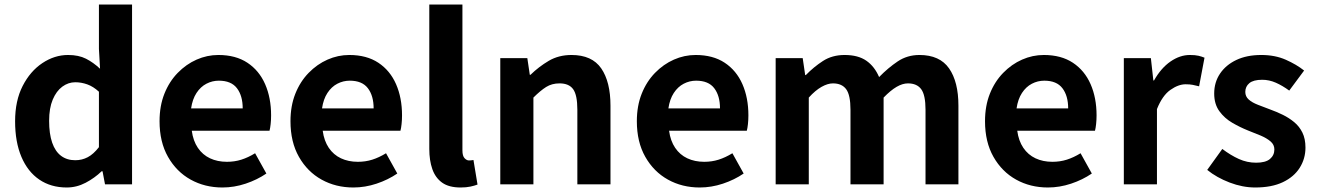

<svg xmlns="http://www.w3.org/2000/svg" viewBox="-20 -818 5846 852"><path d="M276 14Q206 14 154.5 -21Q103 -56 75 -122Q47 -188 47 -280Q47 -371 80.5 -436.5Q114 -502 168 -538Q222 -574 282 -574Q329 -574 361.5 -557.5Q394 -541 424 -513L419 -601V-798H566V0H446L435 -58H431Q400 -28 360 -7Q320 14 276 14ZM314 -107Q344 -107 369.5 -120.5Q395 -134 419 -165V-411Q394 -434 367.5 -443.5Q341 -453 314 -453Q283 -453 256.5 -433.5Q230 -414 214 -376Q198 -338 198 -282Q198 -224 211.5 -185Q225 -146 251 -126.5Q277 -107 314 -107Z M967 14Q889 14 826 -21Q763 -56 725.5 -122Q688 -188 688 -280Q688 -348 709.5 -402Q731 -456 768.5 -494.5Q806 -533 852.5 -553.5Q899 -574 949 -574Q1026 -574 1078 -539.5Q1130 -505 1156.5 -444.5Q1183 -384 1183 -306Q1183 -286 1181 -267.5Q1179 -249 1176 -238H831Q837 -193 858 -162Q879 -131 912 -115.5Q945 -100 987 -100Q1021 -100 1051 -109.5Q1081 -119 1112 -138L1162 -48Q1121 -20 1070 -3Q1019 14 967 14ZM828 -337H1057Q1057 -393 1031.5 -426.5Q1006 -460 951 -460Q922 -460 896 -446.5Q870 -433 852 -405.5Q834 -378 828 -337Z M1548 14Q1470 14 1407 -21Q1344 -56 1306.5 -122Q1269 -188 1269 -280Q1269 -348 1290.5 -402Q1312 -456 1349.5 -494.5Q1387 -533 1433.5 -553.5Q1480 -574 1530 -574Q1607 -574 1659 -539.5Q1711 -505 1737.5 -444.5Q1764 -384 1764 -306Q1764 -286 1762 -267.5Q1760 -249 1757 -238H1412Q1418 -193 1439 -162Q1460 -131 1493 -115.5Q1526 -100 1568 -100Q1602 -100 1632 -109.5Q1662 -119 1693 -138L1743 -48Q1702 -20 1651 -3Q1600 14 1548 14ZM1409 -337H1638Q1638 -393 1612.5 -426.5Q1587 -460 1532 -460Q1503 -460 1477 -446.5Q1451 -433 1433 -405.5Q1415 -378 1409 -337Z M2024 14Q1972 14 1942 -7.5Q1912 -29 1898.5 -67.5Q1885 -106 1885 -157V-798H2032V-151Q2032 -126 2041.5 -116Q2051 -106 2061 -106Q2066 -106 2070 -106.5Q2074 -107 2081 -108L2099 1Q2086 6 2067.5 10Q2049 14 2024 14Z M2200 0V-560H2320L2331 -486H2334Q2371 -522 2415 -548Q2459 -574 2516 -574Q2607 -574 2648 -514.5Q2689 -455 2689 -349V0H2542V-331Q2542 -396 2523.5 -422Q2505 -448 2463 -448Q2429 -448 2403.5 -432Q2378 -416 2347 -385V0Z M3085 14Q3007 14 2944 -21Q2881 -56 2843.5 -122Q2806 -188 2806 -280Q2806 -348 2827.5 -402Q2849 -456 2886.5 -494.5Q2924 -533 2970.5 -553.5Q3017 -574 3067 -574Q3144 -574 3196 -539.5Q3248 -505 3274.5 -444.5Q3301 -384 3301 -306Q3301 -286 3299 -267.5Q3297 -249 3294 -238H2949Q2955 -193 2976 -162Q2997 -131 3030 -115.5Q3063 -100 3105 -100Q3139 -100 3169 -109.5Q3199 -119 3230 -138L3280 -48Q3239 -20 3188 -3Q3137 14 3085 14ZM2946 -337H3175Q3175 -393 3149.5 -426.5Q3124 -460 3069 -460Q3040 -460 3014 -446.5Q2988 -433 2970 -405.5Q2952 -378 2946 -337Z M3422 0V-560H3542L3553 -485H3556Q3591 -521 3632 -547.5Q3673 -574 3728 -574Q3788 -574 3824.5 -548.5Q3861 -523 3881 -476Q3921 -517 3963.5 -545.5Q4006 -574 4060 -574Q4150 -574 4191.5 -514.5Q4233 -455 4233 -349V0H4087V-331Q4087 -396 4068 -422Q4049 -448 4009 -448Q3985 -448 3958.5 -432.5Q3932 -417 3901 -385V0H3754V-331Q3754 -396 3735 -422Q3716 -448 3676 -448Q3653 -448 3625.5 -432.5Q3598 -417 3569 -385V0Z M4630 14Q4552 14 4489 -21Q4426 -56 4388.5 -122Q4351 -188 4351 -280Q4351 -348 4372.5 -402Q4394 -456 4431.5 -494.5Q4469 -533 4515.5 -553.5Q4562 -574 4612 -574Q4689 -574 4741 -539.5Q4793 -505 4819.5 -444.5Q4846 -384 4846 -306Q4846 -286 4844 -267.5Q4842 -249 4839 -238H4494Q4500 -193 4521 -162Q4542 -131 4575 -115.5Q4608 -100 4650 -100Q4684 -100 4714 -109.5Q4744 -119 4775 -138L4825 -48Q4784 -20 4733 -3Q4682 14 4630 14ZM4491 -337H4720Q4720 -393 4694.5 -426.5Q4669 -460 4614 -460Q4585 -460 4559 -446.5Q4533 -433 4515 -405.5Q4497 -378 4491 -337Z M4967 0V-560H5087L5098 -461H5101Q5132 -516 5174 -545Q5216 -574 5260 -574Q5284 -574 5298.5 -570.5Q5313 -567 5325 -562L5301 -435Q5285 -439 5272.5 -441.5Q5260 -444 5241 -444Q5209 -444 5173.5 -419Q5138 -394 5114 -334V0Z M5550 14Q5494 14 5436.5 -8Q5379 -30 5337 -64L5404 -157Q5441 -129 5477.5 -112.5Q5514 -96 5554 -96Q5596 -96 5615.5 -112.5Q5635 -129 5635 -155Q5635 -176 5618 -190.5Q5601 -205 5574 -216.5Q5547 -228 5518 -239Q5483 -253 5448.5 -273Q5414 -293 5391 -324.5Q5368 -356 5368 -403Q5368 -453 5394 -491.5Q5420 -530 5466.5 -552Q5513 -574 5577 -574Q5638 -574 5685.5 -553Q5733 -532 5767 -505L5701 -416Q5671 -438 5641.5 -451Q5612 -464 5581 -464Q5542 -464 5524 -449Q5506 -434 5506 -410Q5506 -390 5521 -376.5Q5536 -363 5562 -353Q5588 -343 5617 -332Q5645 -322 5672.5 -308.5Q5700 -295 5723 -276Q5746 -257 5759.5 -229.5Q5773 -202 5773 -163Q5773 -114 5747.5 -73.5Q5722 -33 5672.5 -9.5Q5623 14 5550 14Z"/></svg>

Font: Noto Sans KR Thin
Style: Bold
Weight: 700
Version: Version 2.004-H2;hotconv 1.0.118;makeotfexe 2.5.65603